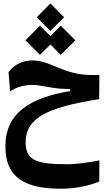

<svg xmlns="http://www.w3.org/2000/svg" viewBox="-20 -788 626 1129"><path d="M340.8 321.8C423.3 321.8 509.8 302.7 563.5 279.3L564.5 155.3C500 167 439.9 177.7 370.1 177.7C188 177.7 130.9 151.4 130.9 48.3C130.9 -93.3 253.9 -156.2 563 -205.1L564.5 -347.2C494.1 -345.7 448.2 -348.1 387.2 -366.7C297.4 -393.6 250 -432.6 168 -432.6C122.1 -432.6 68.8 -414.6 30.3 -364.3L39.1 -250.5C73.2 -274.9 123 -288.6 168.9 -288.6C199.2 -288.6 225.6 -283.2 268.1 -275.4C324.7 -265.1 358.9 -265.1 392.6 -264.6V-252.4C160.2 -213.9 11.7 -126 11.7 72.8C11.7 253.4 121.1 321.8 340.8 321.8ZM337.4 -465.3 423.3 -550.8 337.4 -637.2 276.4 -575.7 215.3 -637.2 129.4 -550.8 215.3 -465.3 276.4 -526.4ZM276.4 -606.4 356.9 -686.5 276.4 -767.6 195.8 -686.5Z"/></svg>

Font: Cascadia Mono NF
Style: Bold
Weight: 700
Monospace: yes
Designer: Aaron Bell
Foundry: Saja Typeworks
Version: Version 2404.023